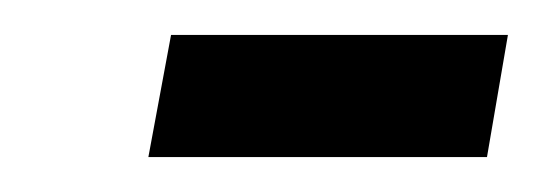

<svg xmlns="http://www.w3.org/2000/svg" viewBox="-20 -720 311 110"><path d="M65 -630 78 -700H271L259 -630Z"/></svg>

Font: Archivo ExtraCondensed SemiBold
Style: Italic
Weight: 600
Width: 2
Italic angle: -10°
Designer: Hector Gatti
Foundry: Omnibus-Type
Version: Version 2.001